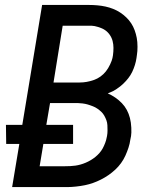

<svg xmlns="http://www.w3.org/2000/svg" viewBox="-20 -755 640 775"><path d="M29 0 58 -174H5L4 -251H70L150 -735H339Q356 -735 373 -733.5Q390 -732 406 -728.5Q422 -725 437 -719Q452 -713 465 -704.5Q478 -696 489.5 -685Q501 -674 509.5 -661Q518 -648 523.5 -633Q529 -618 532 -602Q535 -586 535 -566.5Q535 -547 533 -536L531 -521Q529 -507 524.5 -492.5Q520 -478 513.5 -464.5Q507 -451 497.5 -439Q488 -427 477 -416.5Q466 -406 451 -396Q436 -386 427 -383L415 -378Q431 -371 445.5 -361Q460 -351 472 -338.5Q484 -326 492 -311Q500 -296 504.5 -278.5Q509 -261 510 -239.5Q511 -218 509 -206L506 -191Q504 -175 498.5 -158.5Q493 -142 486 -126.5Q479 -111 468.5 -96.5Q458 -82 445 -70Q432 -58 417.5 -48Q403 -38 387 -30Q371 -22 355.5 -16.5Q340 -11 323 -7.5Q306 -4 287 -2Q268 0 257 0ZM196 -422H302Q316 -422 330 -424.5Q344 -427 358.5 -432Q373 -437 385.5 -446Q398 -455 407.5 -467Q417 -479 424.5 -495Q432 -511 434 -521L436 -532Q438 -547 438 -561.5Q438 -576 434.5 -589.5Q431 -603 423 -614.5Q415 -626 404 -633.5Q393 -641 376.5 -646Q360 -651 351 -651H233ZM140 -84H243Q253 -84 263.5 -84.5Q274 -85 284.5 -86.5Q295 -88 305.5 -91Q316 -94 326.5 -98.5Q337 -103 347 -109Q357 -115 365.5 -122Q374 -129 381.5 -137.5Q389 -146 394.5 -156Q400 -166 404.5 -178Q409 -190 410 -197L412 -206Q414 -217 414 -228Q414 -239 413.5 -249.5Q413 -260 409.5 -269.5Q406 -279 401 -288Q396 -297 388.5 -304Q381 -311 373 -316.5Q365 -322 355 -326Q345 -330 335 -333Q325 -336 313 -337.5Q301 -339 294 -339H182L167 -251H275V-174H155Z"/></svg>

Font: Iosevka Aile Medium
Style: Italic
Weight: 500
Italic angle: -9°
Designer: Belleve Invis
Foundry: Belleve Invis
Version: Version 31.1.0; ttfautohint (v1.8.4)